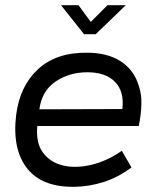

<svg xmlns="http://www.w3.org/2000/svg" viewBox="-20 -706 598 736"><path d="M512 -223H123Q117 -158 145 -120.5Q173 -83 222.5 -71.5Q272 -60 331.5 -74.5Q391 -89 447 -128L484 -64Q431 -25 376.5 -8Q322 9 269 10Q142 13 84 -60.5Q26 -134 42 -266Q56 -376 125.5 -440.5Q195 -505 313 -504Q392 -504 443.5 -470.5Q495 -437 513 -374Q523 -344 522 -306Q521 -268 512 -223ZM315 -429Q245 -429 192.5 -393Q140 -357 131 -287L449 -288Q457 -355 421 -392Q385 -429 315 -429ZM302 -575 214 -686H281L328 -622L392 -686H462L347 -575Z"/></svg>

Font: Kulim Park
Style: Italic
Weight: 400
Italic angle: -8°
Designer: Noponies / Dale Sattler
Foundry: Noponies
Version: Version 1.000; ttfautohint (v1.8.3)